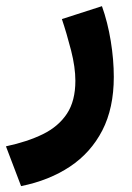

<svg xmlns="http://www.w3.org/2000/svg" viewBox="-46 -346 434 632"><path d="M23.4 266.6 -26.4 135.7Q44.4 120.6 95.5 95.5Q146.5 70.3 174.3 28.3Q202.1 -13.7 202.1 -80.1Q202.1 -124.5 188 -179.9Q173.8 -235.4 157.7 -283.2L289.6 -325.7Q308.6 -272.5 318.6 -210.9Q328.6 -149.4 328.6 -92.8Q328.6 9.8 290.8 83.3Q252.9 156.7 184.3 202.4Q115.7 248 23.4 266.6Z"/></svg>

Font: Vazirmatn UI ExtraBold
Style: Regular
Weight: 800
Designer: Saber Rastikerdar
Foundry: Saber Rastikerdar
Version: Version 33.003